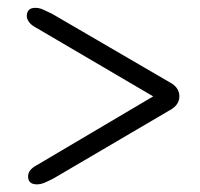

<svg xmlns="http://www.w3.org/2000/svg" viewBox="-20 -594 524 502"><path d="M50 -551.5Q50 -573.5 72.5 -573.5Q82.5 -573.5 92.2 -569.2Q102 -565 116 -558L422.5 -379.5Q449 -366 449 -342Q449 -319 422.5 -305L120 -127.5Q105.5 -120 95.8 -116Q86 -112 76.5 -112Q53 -112 53.5 -133.5Q53.5 -150 76 -162L380.5 -342L72 -523Q61 -529 55.5 -537Q50 -545 50 -551.5Z"/></svg>

Font: Fraunces 72pt Black
Style: Regular
Weight: 900
Version: Version 1.000;[0bf87f6ff]